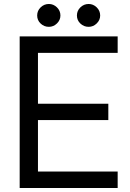

<svg xmlns="http://www.w3.org/2000/svg" viewBox="-20 -946 656 966"><path d="M572 0H79V-763H572V-680H171V-424H525V-342H171V-83H572ZM167 -868Q167 -892 184.5 -909Q202 -926 226 -926Q249 -926 266.5 -909Q284 -892 284 -868Q284 -845 266.5 -828Q249 -811 226 -811Q202 -811 184.5 -827.5Q167 -844 167 -868ZM367 -868Q367 -892 384.5 -909Q402 -926 426 -926Q449 -926 466.5 -909Q484 -892 484 -868Q484 -845 466.5 -828Q449 -811 426 -811Q402 -811 384.5 -827.5Q367 -844 367 -868Z"/></svg>

Font: Open Sauce Sans
Style: Regular
Weight: 400
Designer: Alfredo Marco Pradil
Foundry: Creative Sauce Fz LLC
Version: Version 1.477